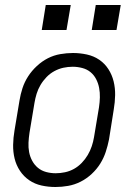

<svg xmlns="http://www.w3.org/2000/svg" viewBox="-20 -740 540 768"><path d="M202 8Q173 8 146 2Q119 -4 97 -19Q75 -34 60 -56.5Q45 -79 38.5 -105.5Q32 -132 32.5 -160.5Q33 -189 38 -218L58 -338Q62 -363 70 -387.5Q78 -412 92.5 -434.5Q107 -457 127.5 -476Q148 -495 171.5 -507Q195 -519 221 -523.5Q247 -528 272 -528Q300 -528 327.5 -522Q355 -516 377 -501Q399 -486 413.5 -463.5Q428 -441 434.5 -414.5Q441 -388 440.5 -359.5Q440 -331 435 -302L416 -182Q411 -157 403 -132.5Q395 -108 381 -85.5Q367 -63 346.5 -44Q326 -25 302 -13Q278 -1 252.5 3.5Q227 8 202 8ZM203 -47Q221 -47 240 -51Q259 -55 276 -64.5Q293 -74 307 -88.5Q321 -103 331 -120Q341 -137 347 -155Q353 -173 356 -191L376 -311Q379 -331 379.5 -350.5Q380 -370 376.5 -388.5Q373 -407 364.5 -423.5Q356 -440 342 -451.5Q328 -463 309 -468Q290 -473 271 -473Q252 -473 233.5 -469Q215 -465 197.5 -455.5Q180 -446 166 -431.5Q152 -417 142 -400Q132 -383 126.5 -365Q121 -347 118 -329L98 -209Q95 -189 94 -169.5Q93 -150 96.5 -131.5Q100 -113 109 -96.5Q118 -80 132 -68.5Q146 -57 164.5 -52Q183 -47 203 -47ZM446 -620H347L363 -720H463ZM147 -620 163 -720H263L246 -620Z"/></svg>

Font: Iosevka SS04 Light Oblique
Style: Regular
Weight: 300
Italic angle: -9°
Monospace: yes
Designer: Belleve Invis
Foundry: Belleve Invis
Version: Version 19.0.0; ttfautohint (v1.8.4)